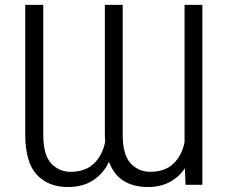

<svg xmlns="http://www.w3.org/2000/svg" viewBox="-20 -747 920 776"><path d="M420.5 -93Q398.4 -46.2 356.9 -18.6Q315.3 8.9 254.6 8.9Q174.7 8.9 128.4 -41.4Q82 -91.6 82 -203.5V-727.3H154.8V-203.5Q154.8 -121.1 186.6 -86.8Q218.4 -52.6 265.3 -52.6Q324.9 -52.6 359.6 -86.1Q394.2 -119.7 404.8 -172.9Q403.8 -187.5 403.8 -203.5V-727.3H475.9V-203.5Q475.9 -121.1 508 -86.8Q540.1 -52.6 587 -52.6Q647 -52.6 681.3 -85.9Q715.6 -119.3 725.9 -172.6V-727.3H797.9V0H729.8L727.3 -67.1Q703.8 -31.6 666.2 -11.4Q628.6 8.9 576.7 8.9Q521 8.9 480.6 -15.4Q440.3 -39.8 420.5 -93Z"/></svg>

Font: Inter Zeller Light
Style: Regular
Weight: 300
Designer: Rasmus Andersson; Joe Bland
Foundry: zeller
Version: Version 3.015;git-dec3a8cb1